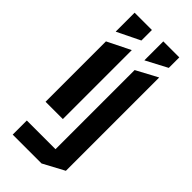

<svg xmlns="http://www.w3.org/2000/svg" viewBox="-268 -691 942 942"><g transform="rotate(45 203.0 -220.0)"><path d="M48 -25V-444L167 -503H168V-25ZM48 -512V-643H168V-570L49 -512ZM247 203V-444L357 -503H358V144L248 203ZM48 203V105H247V203ZM247 -512V-643H358V-570L248 -512Z"/></g></svg>

Font: Foldit Medium
Style: Regular
Weight: 500
Version: Version 1.003